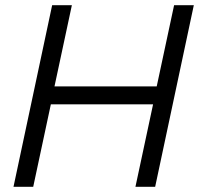

<svg xmlns="http://www.w3.org/2000/svg" viewBox="-20 -720 767 740"><path d="M32 0 181 -700H257L190 -387H584L651 -700H727L578 0H502L570 -318H176L108 0Z"/></svg>

Font: Red Hat Text VF
Style: Italic
Weight: 300
Italic angle: -12°
Designer: Pentagram, MCKL
Foundry: Pentagram, MCKL
Version: Version 1.023